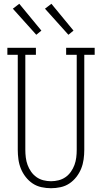

<svg xmlns="http://www.w3.org/2000/svg" viewBox="-20 -988 540 1016"><path d="M250 8Q225 8 199.5 2.5Q174 -3 153 -17Q132 -31 116 -51.5Q100 -72 90.5 -95.5Q81 -119 77.5 -144.5Q74 -170 74 -195V-698H19V-735H170V-698H114V-195Q114 -175 116.5 -154.5Q119 -134 126 -115Q133 -96 145 -79Q157 -62 173.5 -50.5Q190 -39 210 -34Q230 -29 250 -29Q270 -29 290 -34Q310 -39 326.5 -50.5Q343 -62 355 -79Q367 -96 374 -115Q381 -134 383.5 -154.5Q386 -175 386 -195V-698H330V-735H481V-698H426V-195Q426 -170 422.5 -144.5Q419 -119 409.5 -95.5Q400 -72 384 -51.5Q368 -31 347 -17Q326 -3 300.5 2.5Q275 8 250 8ZM342 -804 218 -942 252 -968 369 -826ZM172 -804 48 -942 82 -968 199 -826Z"/></svg>

Font: Iosevka Curly Slab Extralight
Style: Regular
Weight: 200
Monospace: yes
Designer: Belleve Invis
Foundry: Belleve Invis
Version: Version 22.1.2; ttfautohint (v1.8.4)